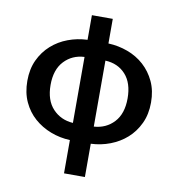

<svg xmlns="http://www.w3.org/2000/svg" viewBox="-87 -704 885 960"><g transform="rotate(10 355.0 -223.5)"><path d="M159 -246Q159 -168 199.5 -125Q240 -82 302 -78V-413Q240 -410 199.5 -367Q159 -324 159 -246ZM550 -246Q550 -324 511 -367Q472 -410 408 -413V-78Q470 -82 510 -125Q550 -168 550 -246ZM302 178V9Q251 7 204 -11Q157 -29 120.5 -61Q84 -93 62.5 -139.5Q41 -186 41 -246Q41 -306 62.5 -352Q84 -398 120.5 -430.5Q157 -463 204 -480.5Q251 -498 302 -500V-625H408V-500Q459 -498 506.5 -480.5Q554 -463 590 -430.5Q626 -398 647.5 -352Q669 -306 669 -246Q669 -186 647 -139.5Q625 -93 589 -61Q553 -29 506 -11Q459 7 408 9V178Z"/></g></svg>

Font: TT Toshiba Sans Medium
Style: Regular
Weight: 500
Designer: Paul D. Hunt
Foundry: Toshiba Corporation
Version: Version 2.020;PS 2.000;hotconv 1.0.86;makeotf.lib2.5.63406